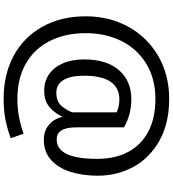

<svg xmlns="http://www.w3.org/2000/svg" viewBox="33 -774 954 1060"><g transform="rotate(90 510.0 -244.0)"><path d="M526 -701Q660 -701 756 -647.5Q852 -594 901 -504Q950 -414 950 -307Q950 -223 928.5 -155.5Q907 -88 862.5 -48.5Q818 -9 753 -9Q708 -9 679 -29.5Q650 -50 636.5 -78.5Q623 -107 621 -134L683 -193Q683 -151 691 -126Q699 -101 714 -90.5Q729 -80 751 -80Q803 -80 830 -135Q857 -190 857 -305Q857 -402 819 -474Q781 -546 707 -585.5Q633 -625 526 -625Q416 -625 333.5 -575.5Q251 -526 207 -438.5Q163 -351 163 -240Q163 -129 205.5 -43.5Q248 42 330 89.5Q412 137 526 137Q578 137 625.5 128Q673 119 718 103L743 174Q687 194 637.5 203.5Q588 213 525 213Q391 213 288 157.5Q185 102 127.5 -1Q70 -104 70 -240Q70 -370 127.5 -475Q185 -580 289 -640.5Q393 -701 526 -701ZM526 -492Q568 -492 605 -483Q642 -474 683 -452V-149L632 -110L600 -149V-411Q567 -426 529 -426Q464 -426 431 -377Q398 -328 398 -231Q398 -156 422 -117Q446 -78 492 -78Q541 -78 565.5 -107.5Q590 -137 603 -172L629 -123Q611 -76 575 -43.5Q539 -11 481 -11Q428 -11 389 -38.5Q350 -66 329 -115.5Q308 -165 308 -231Q308 -357 368 -424.5Q428 -492 526 -492Z"/></g></svg>

Font: Firava
Style: Regular
Weight: 400
Designer: Carrois Corporate & Edenspiekermann AG
Foundry: Greg Finn Gibson
Version: Version 5.000